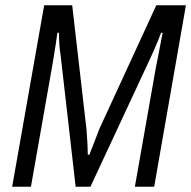

<svg xmlns="http://www.w3.org/2000/svg" viewBox="-20 -706 723 726"><path d="M26 0 147 -686H253L307 -217Q308 -205 309 -189Q310 -173 311 -155.5Q312 -138 312 -121H318Q324 -137 330.5 -153.5Q337 -170 343.5 -186.5Q350 -203 355 -217L571 -686H683L563 0H490L570 -454Q574 -472 578.5 -496Q583 -520 587.5 -543.5Q592 -567 595 -582H589Q584 -568 578 -553.5Q572 -539 566 -525.5Q560 -512 555 -500L322 0H266L209 -499Q206 -515 204.5 -537.5Q203 -560 203 -582H197Q195 -565 191 -540.5Q187 -516 183.5 -493Q180 -470 177 -454L97 0Z"/></svg>

Font: Archivo Condensed Light
Style: Italic
Weight: 300
Width: 3
Italic angle: -10°
Designer: Hector Gatti
Foundry: Omnibus-Type
Version: Version 2.001